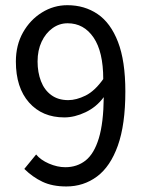

<svg xmlns="http://www.w3.org/2000/svg" viewBox="-20 -688 540 721"><path d="M229 12.2Q176.8 12.2 139.6 -5.4Q102.5 -22.9 71.3 -53.7L115.7 -107.9Q132.3 -87.4 163.8 -73.7Q195.3 -60.1 225.1 -60.1Q269.5 -60.1 301.5 -85.4Q333.5 -110.8 351.1 -168.7Q368.7 -226.6 369.6 -323.2Q342.3 -286.1 301.3 -266.6Q260.3 -247.1 221.7 -247.1Q138.7 -247.1 89.1 -303Q39.6 -358.9 39.6 -457Q39.6 -518.6 66.4 -566.2Q93.3 -613.8 137.5 -641.1Q181.6 -668.5 232.9 -668.5Q297.4 -668.5 346.4 -635.3Q395.5 -602.1 423.1 -530.5Q450.7 -459 450.7 -344.7Q450.7 -220.2 422.6 -141.4Q394.5 -62.5 344.2 -25.1Q293.9 12.2 229 12.2ZM236.3 -312Q266.6 -312 301.3 -329.1Q335.9 -346.2 367.7 -391.1Q367.7 -493.7 331.3 -547.1Q294.9 -600.6 233.9 -600.6Q202.6 -600.6 177 -582Q151.4 -563.5 136.2 -531.2Q121.1 -499 121.1 -457Q121.1 -416.5 133.8 -383.3Q146.5 -350.1 172.4 -331.1Q198.2 -312 236.3 -312Z"/></svg>

Font: Varta Light Medium
Style: Regular
Weight: 500
Version: Version 1.004